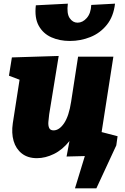

<svg xmlns="http://www.w3.org/2000/svg" viewBox="-20 -850 683 1050"><path d="M182 15Q132 15 99.5 -10.5Q67 -36 54.5 -79Q42 -122 50 -176L87 -414L29 -436L45 -536L301 -544L249 -225Q246 -203 244.5 -183Q243 -163 249 -150Q255 -137 273 -137Q304 -137 330.5 -176Q357 -215 369 -294L407 -540H600L535 -123L597 -99L581 0L344 6L360 -79Q322 -31 275 -8Q228 15 182 15ZM362 -626Q306 -626 261 -646Q216 -666 192 -709Q168 -752 176 -821L351 -830Q344 -776 361 -751Q378 -726 404 -726Q432 -726 454.5 -751.5Q477 -777 479 -823L609 -830Q601 -760 564.5 -714.5Q528 -669 474.5 -647.5Q421 -626 362 -626ZM446 -151 623 -105 616 -55 507 180H390L445 0H389Z"/></svg>

Font: Bitter Black
Style: Italic
Weight: 900
Italic angle: -9°
Designer: Sol Matas, and Bitter project Authors
Foundry: Sol Matas
Version: Version 2.001